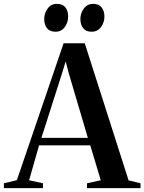

<svg xmlns="http://www.w3.org/2000/svg" viewBox="-54 -970 744 990"><path d="M33 -41 274 -747H383L609 -40L670.5 -25V0H394.5V-25L465.5 -40.5L411.5 -220.5H147.5L96 -40.5L167.5 -25V0H-34V-25ZM399 -259 302 -587.5 284.5 -653 264.5 -587.5 159.5 -259ZM231.5 -806.5Q202.5 -806.5 188.2 -824.8Q174 -843 174 -871.5Q174 -902.5 191.8 -926.2Q209.5 -950 239 -950H240Q269.5 -950 283.5 -931.5Q297.5 -913 297.5 -885Q297.5 -854.5 280 -830.5Q262.5 -806.5 232.5 -806.5ZM418 -806.5Q389 -806.5 374.8 -824.8Q360.5 -843 360.5 -871.5Q360.5 -902.5 378.5 -926.2Q396.5 -950 426 -950H427Q456 -950 470.2 -931.5Q484.5 -913 484.5 -885Q484.5 -854.5 466.8 -830.5Q449 -806.5 419 -806.5Z"/></svg>

Font: Merriweather 120pt SemiBold
Style: Regular
Weight: 600
Version: Version 2.100